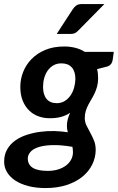

<svg xmlns="http://www.w3.org/2000/svg" viewBox="-52 -751 582 950"><path d="M184 94.5Q212 94.5 235 87.5Q258 80.5 274.5 68Q291 55.5 300 38.5Q309 21.5 309 2Q309 -5 308.2 -11.8Q307.5 -18.5 306.5 -24.5Q247.5 -34.5 205.5 -33Q163.5 -31.5 137 -22.5Q110.5 -13.5 98 1.5Q85.5 16.5 85.5 33.5Q85.5 63.5 109.8 79Q134 94.5 184 94.5ZM228.5 -240.5Q251 -240.5 268 -251Q285 -261.5 296.8 -278.5Q308.5 -295.5 314.5 -316.8Q320.5 -338 321 -360Q321 -397.5 303.2 -417.5Q285.5 -437.5 252 -437.5Q229.5 -437.5 212.5 -427.8Q195.5 -418 184 -401.8Q172.5 -385.5 166.8 -364.5Q161 -343.5 161 -321Q161 -282.5 178.5 -261.5Q196 -240.5 228.5 -240.5ZM511 -494.5 505.5 -454.5Q502 -430.5 481 -422.5L428.5 -409Q431 -399 432.2 -387.8Q433.5 -376.5 433.5 -364.5Q433.5 -341.5 428.5 -323.2Q423.5 -305 416.2 -289.5Q409 -274 400.5 -260.2Q392 -246.5 384.8 -232.2Q377.5 -218 372.5 -202.2Q367.5 -186.5 367.5 -167.5Q367.5 -147 376 -129.8Q384.5 -112.5 394.5 -94.5Q404.5 -76.5 413 -56Q421.5 -35.5 421.5 -8.5Q421 29.5 404 63.8Q387 98 355.2 123.8Q323.5 149.5 277.5 164.5Q231.5 179.5 173.5 179.5Q126.5 179.5 88.5 169.8Q50.5 160 24 142.5Q-2.5 125 -17 101.2Q-31.5 77.5 -31.5 49Q-31.5 14 -16.5 -12Q-1.5 -38 23.5 -55.8Q48.5 -73.5 81 -84Q113.5 -94.5 148.5 -99Q183.5 -103.5 218.5 -102.5Q253.5 -101.5 283.5 -96.5Q279 -111.5 279 -129Q279 -158 295 -193Q276 -180 251.8 -173Q227.5 -166 193.5 -166Q164.5 -166 138.2 -175.5Q112 -185 92 -204.5Q72 -224 60.2 -253.2Q48.5 -282.5 48.5 -321.5Q48.5 -359 62.5 -394.8Q76.5 -430.5 104 -458.8Q131.5 -487 172 -504Q212.5 -521 266 -521Q294.5 -521 320.2 -514.5Q346 -508 367.5 -494.5ZM464.5 -731 336 -600.5Q326.5 -590.5 318 -586.8Q309.5 -583 296.5 -583H228.5L307.5 -704.5Q316 -717.5 326 -724.2Q336 -731 354.5 -731Z"/></svg>

Font: Lato 2
Style: Bold Italic
Weight: 700
Italic angle: -7°
Designer: Lukasz Dziedzic with Adam Twardoch and Botio Nikoltchev
Foundry: tyPoland Lukasz Dziedzic
Version: Version 2.015; 2015-08-06; http://www.latofonts.com/